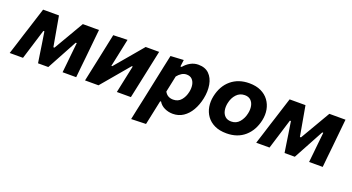

<svg xmlns="http://www.w3.org/2000/svg" viewBox="-69 -1076 3368 1837"><g transform="rotate(20 1615.0 -157.5)"><path d="M-21 0Q-3.5 -54.5 13.2 -107.2Q30 -160 46.5 -213.5L68 -280Q85 -334.5 102.8 -389.8Q120.5 -445 137.5 -499H299Q306 -460 312.8 -421.5Q319.5 -383 326.5 -344L353 -194.5H364L451 -343Q474 -383 497 -422Q520 -461 542 -499H706.5Q701 -446 695.5 -389.5Q690 -333 684.5 -279.5L677.5 -209.5Q672 -159 666.5 -105.8Q661 -52.5 656 0H517.5Q522.5 -47 527.5 -95.5Q532.5 -144 537 -189.5L549.5 -308.5H539L470 -181Q445.5 -136 421.2 -91Q397 -46 372 0H267.5Q260.5 -45 253.5 -91Q246.5 -137 240 -181L220 -308.5H209.5L173.5 -191.5Q158.5 -143 143.8 -95.2Q129 -47.5 114.5 0Z M746 0Q757.5 -53.5 768 -103.5Q778.5 -153.5 792 -216L802.5 -265.5Q818 -340 829.2 -392.8Q840.5 -445.5 851.5 -499L995.5 -503.5Q985.5 -455.5 975.8 -409.5Q966 -363.5 952.5 -299L935 -217H944L1050.5 -343Q1082 -380.5 1115.5 -420Q1149 -459.5 1182 -499H1319Q1307.5 -445 1296.5 -393Q1285.5 -341 1269.5 -265.5L1259 -216Q1245.5 -153.5 1235 -103.2Q1224.5 -53 1213 0H1070Q1080.5 -50.5 1090.2 -96.2Q1100 -142 1112 -199L1129.5 -281H1120L1018 -160Q984.5 -120.5 950.8 -80.2Q917 -40 883 0Z M1287 196.5Q1298 143 1309.2 90.5Q1320.5 38 1334 -24L1385 -266Q1396 -319.5 1408.5 -378Q1421 -436.5 1434.5 -499L1567 -506.5L1558 -437.5H1570.5Q1599 -472 1636 -492.2Q1673 -512.5 1715.5 -512.5Q1785 -512.5 1825 -472.8Q1865 -433 1876.5 -368Q1888 -303 1872.5 -227.5Q1857.5 -156.5 1826 -102.2Q1794.5 -48 1748.2 -17.2Q1702 13.5 1643 13.5Q1598 13.5 1558.8 -5Q1519.5 -23.5 1499 -58.5H1490L1481 -16Q1469 40 1458.8 89.2Q1448.5 138.5 1437 192ZM1600 -115.5Q1650 -115.5 1680.2 -150.8Q1710.5 -186 1721.5 -239Q1729.5 -277 1723.8 -310.5Q1718 -344 1697.5 -364.8Q1677 -385.5 1641.5 -385.5Q1615 -385.5 1591.8 -371.2Q1568.5 -357 1548.5 -332L1513.5 -166Q1540.5 -115.5 1600 -115.5Z M2189 13.5Q2117.5 13.5 2067.2 -10.8Q2017 -35 1987.5 -76.2Q1958 -117.5 1949.2 -169.2Q1940.5 -221 1952 -276.5Q1975.5 -388.5 2050 -450.5Q2124.5 -512.5 2234 -512.5Q2303.5 -512.5 2353.5 -488.8Q2403.5 -465 2433.5 -424Q2463.5 -383 2473 -331.2Q2482.5 -279.5 2470.5 -223Q2447.5 -114.5 2374.5 -50.5Q2301.5 13.5 2189 13.5ZM2193.5 -108.5Q2244.5 -108.5 2276.8 -146.2Q2309 -184 2320 -237.5Q2329 -278 2322.2 -313Q2315.5 -348 2293 -369.2Q2270.5 -390.5 2232.5 -390.5Q2181.5 -390.5 2147.8 -354.2Q2114 -318 2102.5 -262Q2094 -221.5 2101 -186.5Q2108 -151.5 2131 -130Q2154 -108.5 2193.5 -108.5Z M2489 0Q2506.5 -54.5 2523.2 -107.2Q2540 -160 2556.5 -213.5L2578 -280Q2595 -334.5 2612.8 -389.8Q2630.5 -445 2647.5 -499H2809Q2816 -460 2822.8 -421.5Q2829.5 -383 2836.5 -344L2863 -194.5H2874L2961 -343Q2984 -383 3007 -422Q3030 -461 3052 -499H3216.5Q3211 -446 3205.5 -389.5Q3200 -333 3194.5 -279.5L3187.5 -209.5Q3182 -159 3176.5 -105.8Q3171 -52.5 3166 0H3027.5Q3032.5 -47 3037.5 -95.5Q3042.5 -144 3047 -189.5L3059.5 -308.5H3049L2980 -181Q2955.5 -136 2931.2 -91Q2907 -46 2882 0H2777.5Q2770.5 -45 2763.5 -91Q2756.5 -137 2750 -181L2730 -308.5H2719.5L2683.5 -191.5Q2668.5 -143 2653.8 -95.2Q2639 -47.5 2624.5 0Z"/></g></svg>

Font: Commissioner
Style: Bold Italic
Weight: 700
Italic angle: -12°
Designer: Kostas Bartsokas
Foundry: Kostas Bartsokas
Version: Version 1.000; ttfautohint (v1.8.3)